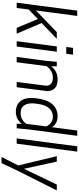

<svg xmlns="http://www.w3.org/2000/svg" viewBox="728 -1568 1040 2537"><g transform="rotate(90 1248.5 -300.0)"><path d="M425 0H349L232 -280L106 -158L86 0H16L121 -800H191L119 -254L405 -530H494L285 -330Z M595 0H525L594 -530H664ZM691 -655H601L613 -745H703Z M1133 0H1063Q1111 -361 1113 -386Q1113 -478 1007 -478Q958 -478 919.5 -455Q881 -432 855 -395L803 0H733L784 -386L797 -530H857V-456Q921 -541 1031 -541Q1110 -541 1147 -503Q1184 -465 1184 -403Q1184 -388 1133 0Z M1457 11Q1402 11 1364 -10Q1275 -59 1275 -195Q1275 -249 1290 -322Q1312 -430 1371 -485.5Q1430 -541 1516 -541Q1565 -541 1603.5 -520Q1642 -499 1661 -465L1705 -800H1775L1689 -144L1676 0H1616V-67Q1592 -33 1550.5 -11Q1509 11 1457 11ZM1474 -52Q1562 -52 1617 -128L1651 -391Q1643 -409 1627 -429Q1611 -449 1585.5 -463.5Q1560 -478 1525 -478Q1381 -478 1353 -279Q1346 -227 1346 -203Q1346 -133 1377.5 -92.5Q1409 -52 1474 -52Z M1879 0H1809L1914 -800H1984Z M2136 200H2055L2167 -20L2044 -530H2116L2211 -96L2419 -530H2497L2240 -20Z"/></g></svg>

Font: Tanohe Sans
Style: Italic
Weight: 400
Designer: Village Type and Design LLC & Cristiano Sobral
Foundry: Cooper Hewitt Smithsonian Design Museum
Version: Version 1.00;September 29, 2021;FontCreator 13.0.0.2655 64-b